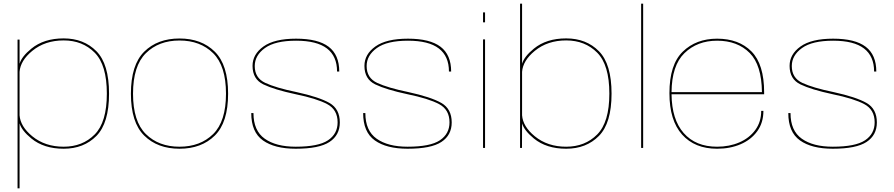

<svg xmlns="http://www.w3.org/2000/svg" viewBox="-20 -805 4867 1045"><path d="M75.5 220V-589.5H86.5V-458Q98 -497.5 151 -540.5Q219 -596 326.5 -596Q436 -596 504.8 -526.2Q573.5 -456.5 573.5 -295.5Q573.5 -135 504.8 -65.2Q436 4.5 326.5 4.5Q219 4.5 151 -51Q98 -94.5 86.5 -133.5V220ZM86.5 -177.5Q91 -116.5 155.5 -63.5Q225 -6.5 326.5 -6.5Q429 -6.5 495.2 -73Q561.5 -139.5 561.5 -295.5Q561.5 -452 495.2 -518.5Q429 -585 326.5 -585Q225 -585 155.5 -528Q91 -475 86.5 -414Z M957 4.5Q837.5 4.5 765 -67Q692.5 -138.5 692.5 -295Q692.5 -452 765 -523.8Q837.5 -595.5 957 -595.5Q1076.5 -595.5 1149 -523.8Q1221.5 -452 1221.5 -295Q1221.5 -138.5 1149 -67Q1076.5 4.5 957 4.5ZM957 -6.5Q1070 -6.5 1140 -75.2Q1210 -144 1210 -295Q1210 -446.5 1140 -515.5Q1070 -584.5 957 -584.5Q844 -584.5 774 -515.5Q704 -446.5 704 -295Q704 -144 774 -75.2Q844 -6.5 957 -6.5Z M1589.5 4.5Q1474.5 4.5 1411 -40.8Q1347.5 -86 1347.5 -189.5H1359.5Q1359.5 -93.5 1421 -50Q1482.5 -6.5 1589.5 -6.5Q1713 -6.5 1765.2 -41.5Q1817.5 -76.5 1817.5 -139Q1817.5 -208 1761 -238.2Q1704.5 -268.5 1587.5 -292.5Q1473 -317 1413.8 -345.5Q1354.5 -374 1354.5 -446.5Q1354.5 -509.5 1414 -552Q1473.5 -594.5 1591.5 -594.5Q1711 -594.5 1768.8 -550.5Q1826.5 -506.5 1826.5 -415.5H1814.5Q1814.5 -499 1759.5 -541.2Q1704.5 -583.5 1591.5 -583.5Q1477.5 -583.5 1422 -543.5Q1366.5 -503.5 1366.5 -445.5Q1366.5 -380.5 1424 -353.8Q1481.5 -327 1593 -304Q1716.5 -277 1773 -244.8Q1829.5 -212.5 1829.5 -138.5Q1829.5 -69.5 1773.5 -32.5Q1717.5 4.5 1589.5 4.5Z M2198.5 4.5Q2083.5 4.5 2020 -40.8Q1956.5 -86 1956.5 -189.5H1968.5Q1968.5 -93.5 2030 -50Q2091.5 -6.5 2198.5 -6.5Q2322 -6.5 2374.2 -41.5Q2426.5 -76.5 2426.5 -139Q2426.5 -208 2370 -238.2Q2313.5 -268.5 2196.5 -292.5Q2082 -317 2022.8 -345.5Q1963.5 -374 1963.5 -446.5Q1963.5 -509.5 2023 -552Q2082.5 -594.5 2200.5 -594.5Q2320 -594.5 2377.8 -550.5Q2435.5 -506.5 2435.5 -415.5H2423.5Q2423.5 -499 2368.5 -541.2Q2313.5 -583.5 2200.5 -583.5Q2086.5 -583.5 2031 -543.5Q1975.5 -503.5 1975.5 -445.5Q1975.5 -380.5 2033 -353.8Q2090.5 -327 2202 -304Q2325.5 -277 2382 -244.8Q2438.5 -212.5 2438.5 -138.5Q2438.5 -69.5 2382.5 -32.5Q2326.5 4.5 2198.5 4.5Z M2609 0V-590.5H2620V0ZM2609 -737.5H2620V-683.5H2609Z M2810.5 0V-785H2821.5V-458Q2833 -497.5 2886 -540.5Q2954 -596 3061.5 -596Q3171 -596 3239.8 -526.2Q3308.5 -456.5 3308.5 -295.5Q3308.5 -135 3239.8 -65.2Q3171 4.5 3061.5 4.5Q2954 4.5 2886 -51Q2833 -94.5 2821.5 -133.5V-132L2821 0ZM2821.5 -414V-177.5Q2826 -116.5 2890.5 -63.5Q2960 -6.5 3061.5 -6.5Q3164 -6.5 3230.2 -73Q3296.5 -139.5 3296.5 -295.5Q3296.5 -452 3230.2 -518.5Q3164 -585 3061.5 -585Q2960 -585 2890.5 -528Q2826 -475 2821.5 -414Z M3469.5 0V-785H3480.5V0Z M3883 4.5Q3761.5 4.5 3692.5 -72.5Q3623.5 -149.5 3623.5 -298Q3623.5 -453.5 3696.2 -524Q3769 -594.5 3883 -594.5Q4001 -594.5 4070 -525Q4139 -455.5 4139 -301.5V-292H3635Q3636.5 -154.5 3701 -81Q3766.5 -6.5 3883 -6.5Q3949.5 -6.5 4004 -30Q4058.5 -53.5 4090.8 -97.5Q4123 -141.5 4123 -201.5H4135Q4135 -137 4101.5 -90.8Q4068 -44.5 4011 -20Q3954 4.5 3883 4.5ZM3635 -303.5H4127Q4125.5 -451 4060.5 -516.5Q3994 -583.5 3883 -583.5Q3775 -583.5 3705 -515.5Q3636.5 -449 3635 -303.5Z M4512.5 4.5Q4397.5 4.5 4334 -40.8Q4270.5 -86 4270.5 -189.5H4282.5Q4282.5 -93.5 4344 -50Q4405.5 -6.5 4512.5 -6.5Q4636 -6.5 4688.2 -41.5Q4740.5 -76.5 4740.5 -139Q4740.5 -208 4684 -238.2Q4627.5 -268.5 4510.5 -292.5Q4396 -317 4336.8 -345.5Q4277.5 -374 4277.5 -446.5Q4277.5 -509.5 4337 -552Q4396.5 -594.5 4514.5 -594.5Q4634 -594.5 4691.8 -550.5Q4749.5 -506.5 4749.5 -415.5H4737.5Q4737.5 -499 4682.5 -541.2Q4627.5 -583.5 4514.5 -583.5Q4400.5 -583.5 4345 -543.5Q4289.5 -503.5 4289.5 -445.5Q4289.5 -380.5 4347 -353.8Q4404.5 -327 4516 -304Q4639.5 -277 4696 -244.8Q4752.5 -212.5 4752.5 -138.5Q4752.5 -69.5 4696.5 -32.5Q4640.5 4.5 4512.5 4.5Z"/></svg>

Font: Anybody ExtraExpanded Thin
Style: Regular
Weight: 100
Width: 8
Designer: Tyler Finck
Foundry: Etcetera Type Company
Version: Version 1.010; ttfautohint (v1.8.3) -l 8 -r 50 -G 200 -x 14 